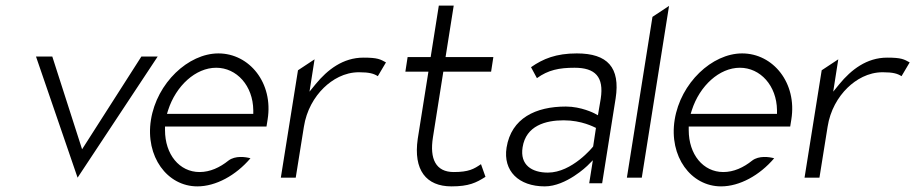

<svg xmlns="http://www.w3.org/2000/svg" viewBox="-20 -652 3256 683"><path d="M108 -451 256 -20 541 -451H483L272 -121L166 -451Z M517 -226C496 -95 575 11 682 11C748 11 819 -28 871 -89C853 -94 817 -99 793 -81C762 -56 727 -40 690 -40C618 -40 567 -103 567 -189V-202H928L932 -227C953 -357 867 -462 757 -462C650 -462 538 -357 517 -226ZM574 -247 578 -260C606 -347 676 -411 749 -411C822 -411 880 -347 881 -260V-247Z M979 -20H1032L1061 -201C1070 -259 1098 -307 1132 -340C1162 -369 1205 -395 1257 -395C1294 -395 1310 -390 1324 -381L1353 -430C1333 -441 1324 -447 1273 -447C1200 -447 1145 -404 1103 -353L1081 -326L1099 -441L1040 -402Z M1422 -397H1504L1466 -158C1450 -47 1496 11 1586 11C1648 11 1674 -2 1707 -23L1691 -68C1666 -51 1648 -40 1594 -40C1530 -40 1508 -87 1520 -163L1557 -397H1727L1735 -449H1565L1594 -632H1541L1512 -449H1430Z M1782 -127C1769 -44 1825 11 1918 11C1994 11 2069 -62 2069 -62L2089 -82L2076 0H2122L2170 -302C2187 -412 2141 -462 2032 -462C1958 -462 1912 -443 1869 -413L1890 -374C1930 -403 1969 -411 2024 -411C2097 -411 2129 -379 2117 -301L2107 -242L2094 -249C2094 -249 2048 -273 1993 -273C1886 -273 1799 -232 1782 -127ZM1839 -128C1851 -205 1921 -224 1985 -224C2050 -224 2093 -200 2100 -197L2090 -131C2089 -129 2015 -38 1929 -38C1872 -38 1829 -65 1839 -128Z M2210 -20H2263L2360 -631L2301 -592Z M2380 -226C2359 -95 2438 11 2545 11C2611 11 2682 -28 2734 -89C2716 -94 2680 -99 2656 -81C2625 -56 2590 -40 2553 -40C2481 -40 2430 -103 2430 -189V-202H2791L2795 -227C2816 -357 2730 -462 2620 -462C2513 -462 2401 -357 2380 -226ZM2437 -247 2441 -260C2469 -347 2539 -411 2612 -411C2685 -411 2743 -347 2744 -260V-247Z M2842 -20H2895L2924 -201C2933 -259 2961 -307 2995 -340C3025 -369 3068 -395 3120 -395C3157 -395 3173 -390 3187 -381L3216 -430C3196 -441 3187 -447 3136 -447C3063 -447 3008 -404 2966 -353L2944 -326L2962 -441L2903 -402Z"/></svg>

Font: Charger Sport
Style: ExLitNrwObl
Weight: 200
Designer: Jasper
Foundry: Cannot Into Space Fonts
Version: Version 1.1